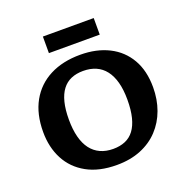

<svg xmlns="http://www.w3.org/2000/svg" viewBox="-156 -1045 1167 1203"><g transform="rotate(-20 427.0 -443.5)"><path d="M421 14Q302.5 14 221 -31.3Q139.5 -76.5 97.7 -156Q56 -235.5 56 -338Q56 -457.5 103 -541.5Q150 -625.5 236 -669.8Q322 -714 438.5 -714Q547.5 -714 628.8 -673Q710 -632 754.8 -554.5Q799.5 -477 799.5 -367Q799.5 -286 774.3 -216.5Q749 -147 700.5 -95.3Q652 -43.5 581.8 -14.8Q511.5 14 421 14ZM433.5 -88.5Q479 -88.5 514 -103.3Q549 -118 572.7 -149.5Q596.5 -181 609 -230.5Q621.5 -280 621.5 -349Q621.5 -415.5 608 -465Q594.5 -514.5 569 -547.2Q543.5 -580 506.5 -596.2Q469.5 -612.5 421.5 -612.5Q376 -612.5 341 -597.5Q306 -582.5 282.3 -551.2Q258.5 -520 246.3 -471.5Q234 -423 234 -356.5Q234 -290 247 -239.8Q260 -189.5 285.5 -156Q311 -122.5 348.3 -105.5Q385.5 -88.5 433.5 -88.5ZM259 -790.5V-901H598V-790.5Z"/></g></svg>

Font: Literata Variable Black
Style: Regular
Weight: 900
Designer: Latin by Veronika Burian and Jose Scaglione. Greek by Irene Vlachou. Cyrillic by Vera Evstafieva.
Foundry: TypeTogether
Version: Version 3.021